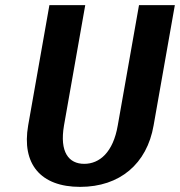

<svg xmlns="http://www.w3.org/2000/svg" viewBox="-20 -720 703 750"><path d="M440 -230C422 -125 369 -80 309 -80C249 -80 212 -125 230 -230L313 -700H173L90 -230C64 -80 138 10 293 10C448 10 554 -80 580 -230L663 -700H523Z"/></svg>

Font: Scada
Style: Bold Italic
Weight: 700
Designer: Jovanny Lemonad
Foundry: Jovanny Lemonad
Version: Version 3.005